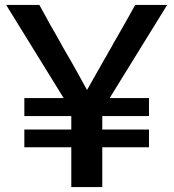

<svg xmlns="http://www.w3.org/2000/svg" viewBox="-20 -757 707 781"><path d="M79 -158H270V4H396V-158H586V-230H396V-285H586V-358H426L660 -737H530C503 -688 478 -644 455 -604C447 -591 439 -577 433 -565C426 -554 420 -542 414 -532C412 -528 410 -524 407 -520C374 -461 344 -408 334 -391C322 -413 279 -492 236 -565C220 -594 203 -625 184 -657C170 -682 156 -709 140 -737H5L239 -358H79V-285H270V-230H79Z"/></svg>

Font: Bithumb Trading Sans Semibold
Style: Regular
Weight: 600
Designer: HamHyungwon
Foundry: Bithumb
Version: Version 1.100;Glyphs 3.1.2 (3151)